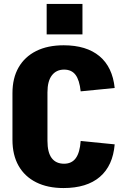

<svg xmlns="http://www.w3.org/2000/svg" viewBox="-20 -940 632 971"><path d="M301 11Q221 11 163 -18Q105 -47 74 -101.5Q43 -156 43 -233V-469Q43 -545 74 -599Q105 -653 163 -682Q221 -711 302 -711Q417 -711 483 -656Q549 -601 560 -495L388 -478Q382 -535 362 -561.5Q342 -588 304 -588Q265 -588 242.5 -559Q220 -530 220 -473V-228Q220 -169 241.5 -140.5Q263 -112 304 -112Q343 -112 363.5 -140.5Q384 -169 388 -227L560 -210Q551 -102 485 -45.5Q419 11 301 11ZM397 -920V-766H216V-920Z"/></svg>

Font: Pathway Extreme Condensed ExtraBold
Style: Regular
Weight: 800
Width: 3
Version: Version 1.001;gftools[0.9.26]